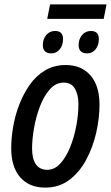

<svg xmlns="http://www.w3.org/2000/svg" viewBox="-20 -844 505 874"><path d="M195 -758 208 -824H465L452 -758ZM214 -601Q175 -601 175 -639Q175 -666 190.5 -684.5Q206 -703 231 -703Q267 -703 267 -666Q267 -638 252 -619.5Q237 -601 214 -601ZM377 -601Q338 -601 338 -639Q338 -666 353.5 -684.5Q369 -703 394 -703Q430 -703 430 -666Q430 -638 415 -619.5Q400 -601 377 -601ZM186 10Q113 10 72 -37Q31 -84 31 -169Q31 -213 39.5 -264.5Q48 -316 67 -366Q86 -416 115 -457.5Q144 -499 185 -523.5Q226 -548 279 -548Q351 -548 392 -500.5Q433 -453 433 -368Q433 -306 418 -240Q403 -174 372.5 -117Q342 -60 295.5 -25Q249 10 186 10ZM195 -71Q228 -71 254 -99Q280 -127 298.5 -172Q317 -217 327 -269.5Q337 -322 337 -371Q337 -413 321 -440.5Q305 -468 270 -468Q234 -468 207 -437.5Q180 -407 162 -360Q144 -313 135 -261.5Q126 -210 126 -168Q126 -121 143.5 -96Q161 -71 195 -71Z"/></svg>

Font: Noto Sans Condensed Medium
Style: Italic
Weight: 500
Width: 3
Italic angle: -12°
Designer: Monotype Design Team
Foundry: Monotype Imaging Inc.
Version: Version 2.013; ttfautohint (v1.8.4.7-5d5b)